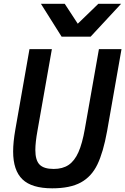

<svg xmlns="http://www.w3.org/2000/svg" viewBox="-20 -986 663 1016"><path d="M49.5 -184.5Q49.5 -233.5 61 -299.5L136 -726H254.5L178.5 -295.5Q167 -232 167 -192.5Q167 -138 189.5 -115Q212 -92 264 -92Q311.5 -92 343 -113.2Q374.5 -134.5 395 -180.5Q415.5 -226.5 429 -304L503.5 -726H623L546.5 -291Q526.5 -180.5 495.5 -116Q464.5 -51.5 407.8 -20.5Q351 10.5 256.5 10.5Q148 10.5 98.8 -37Q49.5 -84.5 49.5 -184.5ZM196.5 -966H322.5L391.5 -860.5L500.5 -966H621L459.5 -792H306Z"/></svg>

Font: JuliaMono SemiBoldItalic
Style: Regular
Weight: 600
Italic angle: -9°
Monospace: yes
Designer: cormullion
Foundry: corm
Version: Version 0.049; ttfautohint (v1.8.4)